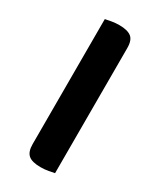

<svg xmlns="http://www.w3.org/2000/svg" viewBox="-164 -672 612 735"><g transform="rotate(30 142.0 -304.0)"><path d="M77 -54V-607Q86 -609 103 -612Q120 -615 137 -615Q173 -615 190 -602Q207 -589 207 -554V-1Q198 1 181.5 4Q165 7 147 7Q109 7 93 -7Q77 -21 77 -54Z"/></g></svg>

Font: Baloo 2 Latin SemiBold
Style: Regular
Weight: 400
Designer: Sarang Kulkarni and Ek Type
Foundry: Ek Type
Version: Version 1.001